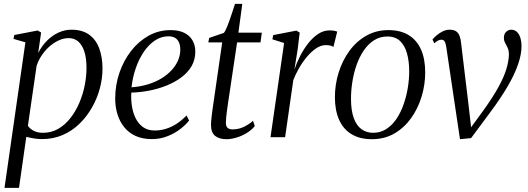

<svg xmlns="http://www.w3.org/2000/svg" viewBox="-20 -686 2640 960"><path d="M2.5 253.5 107 -474.5 47.5 -491.5 51.5 -511 168.5 -533.5 185.5 -523.5 171 -421Q188.5 -455.5 214.2 -481.8Q240 -508 271.8 -522.8Q303.5 -537.5 337 -537.5Q391 -537.5 425.5 -512.8Q460 -488 476.2 -444Q492.5 -400 492.5 -342.5Q492.5 -294 479.2 -244.2Q466 -194.5 440.2 -149Q414.5 -103.5 378 -67.8Q341.5 -32 294 -11.2Q246.5 9.5 190 9.5Q170 9.5 149.8 6.2Q129.5 3 111.5 -2L75 253.5ZM119.5 -57Q130.5 -41 149.5 -31.5Q168.5 -22 195 -22Q237 -22 271.5 -42Q306 -62 332.2 -95.8Q358.5 -129.5 376.5 -171.5Q394.5 -213.5 403.5 -258.8Q412.5 -304 412.5 -346.5Q412.5 -394.5 402 -427.5Q391.5 -460.5 371.8 -478Q352 -495.5 323 -495.5Q292 -495.5 259.8 -477Q227.5 -458.5 201.8 -427.2Q176 -396 163 -357Z M925.5 -83.5Q909.5 -62.5 881.5 -40.8Q853.5 -19 817 -4.8Q780.5 9.5 739.5 9.5Q693 9.5 658.2 -6.2Q623.5 -22 600.8 -50.5Q578 -79 566.8 -116.2Q555.5 -153.5 556 -196.5Q556.5 -262.5 577.5 -323.2Q598.5 -384 635.8 -431.8Q673 -479.5 723.2 -507.5Q773.5 -535.5 833 -535.5Q873.5 -535.5 901 -522Q928.5 -508.5 942.5 -484.2Q956.5 -460 956.5 -428Q956.5 -387.5 937.8 -355.2Q919 -323 886.2 -298.8Q853.5 -274.5 812.2 -258Q771 -241.5 725.8 -232.8Q680.5 -224 636.5 -223Q634.5 -189.5 639.5 -156Q644.5 -122.5 658.2 -94.8Q672 -67 695.5 -50.2Q719 -33.5 753.5 -33.5Q782 -33.5 809.2 -41.8Q836.5 -50 862.5 -66.8Q888.5 -83.5 912.5 -108.5ZM822.5 -504.5Q786.5 -504.5 755 -483.8Q723.5 -463 699 -426.8Q674.5 -390.5 658.8 -344.8Q643 -299 637.5 -249.5Q680.5 -252.5 718 -263.8Q755.5 -275 785.5 -293Q815.5 -311 837 -334Q858.5 -357 870 -383.5Q881.5 -410 881.5 -438Q881.5 -469.5 867 -487Q852.5 -504.5 822.5 -504.5Z M1120 -169.5Q1116.5 -144.5 1114.2 -127.5Q1112 -110.5 1110.8 -98Q1109.5 -85.5 1109.5 -71.5Q1109.5 -54.5 1118 -46.8Q1126.5 -39 1142 -39Q1173.5 -39 1199.5 -51.8Q1225.5 -64.5 1245 -82L1254 -55.5Q1237 -35 1212.5 -20.2Q1188 -5.5 1161.5 2.2Q1135 10 1112 10Q1076.5 10 1055.8 -6.5Q1035 -23 1035 -61.5Q1035 -70 1036 -82.2Q1037 -94.5 1038.8 -109.5Q1040.5 -124.5 1042.8 -140.5Q1045 -156.5 1047.5 -172.5L1091 -474H1021.5L1026 -496.5L1099.5 -521.5Q1108 -532.5 1118.5 -559.8Q1129 -587 1138.8 -617Q1148.5 -647 1155 -666.5H1191.5L1172 -522.5H1289L1282.5 -474H1165.5Z M1332.5 0 1400.5 -471 1342 -489.5 1346 -510.5 1462 -533 1478.5 -523 1468.5 -440.5 1452 -338Q1463.5 -372.5 1481.2 -407Q1499 -441.5 1521.8 -470.2Q1544.5 -499 1571.2 -516.5Q1598 -534 1627 -534Q1641 -534 1651 -532.2Q1661 -530.5 1666 -527.5L1647 -451Q1642.5 -455.5 1632 -458Q1621.5 -460.5 1609.5 -460.5Q1584.5 -460.5 1560.2 -444Q1536 -427.5 1514 -401.2Q1492 -375 1474.8 -344.5Q1457.5 -314 1446.5 -285.5L1405.5 0Z M1922 -535.5Q1982.5 -535.5 2023.2 -510.5Q2064 -485.5 2085 -438.5Q2106 -391.5 2106 -324Q2106 -262.5 2088 -203Q2070 -143.5 2035.5 -95.2Q2001 -47 1951.8 -18.5Q1902.5 10 1839.5 10Q1779 10 1737.8 -15Q1696.5 -40 1675.5 -87.2Q1654.5 -134.5 1654.5 -200Q1654.5 -262.5 1673 -322.5Q1691.5 -382.5 1726.5 -430.8Q1761.5 -479 1811 -507.2Q1860.5 -535.5 1922 -535.5ZM1916.5 -503.5Q1880 -503.5 1850.8 -485Q1821.5 -466.5 1799.5 -434.5Q1777.5 -402.5 1763.2 -362.2Q1749 -322 1742 -278Q1735 -234 1735 -192Q1735 -133.5 1748.8 -95.8Q1762.5 -58 1787.5 -40Q1812.5 -22 1845.5 -22Q1882 -22 1911 -40.5Q1940 -59 1961.5 -90.5Q1983 -122 1997.2 -162Q2011.5 -202 2018.8 -245.2Q2026 -288.5 2026 -329.5Q2026 -379 2015.2 -418.2Q2004.5 -457.5 1980.8 -480.5Q1957 -503.5 1916.5 -503.5Z M2211.5 -450Q2208.5 -470 2203.2 -478.8Q2198 -487.5 2187 -487.5Q2177 -487.5 2168 -482Q2159 -476.5 2151.5 -469.5L2142.5 -488.5Q2149 -497 2162.2 -508.5Q2175.5 -520 2192.8 -528.8Q2210 -537.5 2228 -537.5Q2249.5 -537.5 2261.2 -529Q2273 -520.5 2278.2 -505.5Q2283.5 -490.5 2285.5 -470.5L2322.5 -163L2338.5 -23.5L2316 -23L2398.5 -136Q2445 -201 2472 -250.2Q2499 -299.5 2511 -338.2Q2523 -377 2524.5 -410.5Q2525 -432 2518.8 -445.8Q2512.5 -459.5 2506 -471Q2499.5 -482.5 2499.5 -497Q2499.5 -517 2511 -527.2Q2522.5 -537.5 2536 -537.5Q2552.5 -537.5 2564 -527Q2575.5 -516.5 2581.5 -497.8Q2587.5 -479 2587.5 -454Q2587.5 -414 2570.2 -364Q2553 -314 2519 -255.5Q2485 -197 2434.5 -129L2335.5 4.5L2280 10L2255.5 -153.5Z"/></svg>

Font: Merriweather 96pt Light
Style: Italic
Weight: 300
Italic angle: -7.8°
Version: Version 2.101